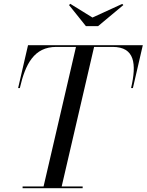

<svg xmlns="http://www.w3.org/2000/svg" viewBox="-20 -987 769 1007"><path d="M465 -895 348.5 -967 342 -960.5 430.5 -850H494.5L627 -960.5L621 -966.5ZM98.5 -9V0H413.5V-9H303.5L473.5 -741H570.5C687.5 -741 697 -652 667.5 -525H677L729 -750H127L75 -525H84C113 -651 158.5 -741 275.5 -741H378.5L208.5 -9Z"/></svg>

Font: Bodoni* 24pt
Style: Italic
Weight: 400
Italic angle: -13°
Version: Version 2.3